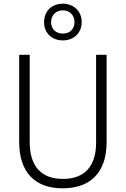

<svg xmlns="http://www.w3.org/2000/svg" viewBox="-20 -1011 682 1041"><path d="M321 -792C379 -792 423 -831 423 -892C423 -951 378 -991 321 -991C262 -991 219 -952 219 -891C219 -830 263 -792 321 -792ZM321 -829C281 -829 257 -855 257 -891C257 -928 283 -955 321 -955C357 -955 384 -929 384 -891C384 -854 359 -829 321 -829ZM558 -240V-714H501V-238C501 -107 436 -41 322 -41C205 -41 141 -107 141 -242V-714H84V-242C84 -78 168 10 320 10C469 10 558 -75 558 -240Z"/></svg>

Font: Noto Sans Armenian SemiCondensed Light
Style: Regular
Weight: 300
Width: 4
Designer: Monotype Design Team
Foundry: Monotype Imaging Inc.
Version: Version 2.008